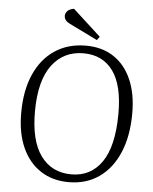

<svg xmlns="http://www.w3.org/2000/svg" viewBox="-61 -967 823 1032"><g transform="rotate(5 350.5 -451.5)"><path d="M62 -334Q62 -455 100.5 -542.5Q139 -630 210 -677.5Q281 -725 378 -725Q464 -725 526.5 -684.5Q589 -644 623 -567.5Q657 -491 657 -385Q657 -263 619.5 -173.5Q582 -84 512.5 -35Q443 14 348 14Q261 14 196.5 -28Q132 -70 97 -148Q62 -226 62 -334ZM135 -353Q134 -192 193.5 -110.5Q253 -29 359 -29Q464 -29 523 -114.5Q582 -200 583 -373Q584 -528 528 -605.5Q472 -683 368 -683Q261 -683 198.5 -599.5Q136 -516 135 -353ZM447 -779 433 -760 282 -834Q250 -849 250 -875Q250 -888 260 -900Q270 -912 296 -917Z"/></g></svg>

Font: Literata 36pt Light
Style: Italic
Weight: 300
Italic angle: -2°
Designer: Latin by Veronika Burian and Jose Scaglione. Greek by Irene Vlachou. Cyrillic by Vera Evstafieva
Foundry: TypeTogether
Version: Version 3.002